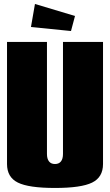

<svg xmlns="http://www.w3.org/2000/svg" viewBox="-20 -930 550 960"><path d="M335 -774.9 134.8 -794.9 154.8 -910.2 355 -850.1ZM15.1 -720.2H214.8V-160.2Q214.8 -135.7 225.1 -122.8Q235.4 -109.9 254.9 -109.9Q274.4 -109.9 284.7 -122.8Q294.9 -135.7 294.9 -160.2V-720.2H495.1V-109.9Q495.1 -43.9 440.7 -17.1Q386.2 9.8 254.9 9.8Q123.5 9.8 69.3 -17.1Q15.1 -43.9 15.1 -109.9Z"/></svg>

Font: Mikodacs
Style: Regular
Weight: 400
Designer: gluk (gluksza@wp.pl)
Foundry: gluk (gluksza@wp.pl)
Version: Version 0.28